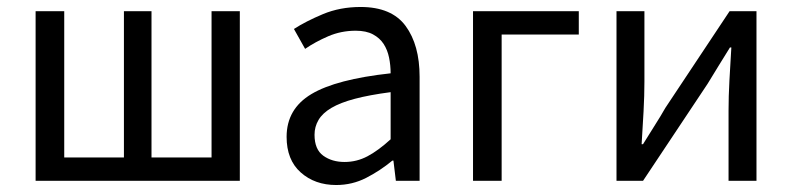

<svg xmlns="http://www.w3.org/2000/svg" viewBox="-20 -518 2269 550"><path d="M82 0V-486H164V-67H335V-486H414V-67H586V-486H667V0Z M943 12Q882 12 841.5 -24Q801 -60 801 -126Q801 -206 872 -248.5Q943 -291 1099 -308Q1099 -331 1094.5 -353Q1090 -375 1079 -392Q1068 -409 1048.5 -419.5Q1029 -430 999 -430Q957 -430 920 -414Q883 -398 854 -378L822 -435Q856 -457 905 -477.5Q954 -498 1013 -498Q1102 -498 1142 -443.5Q1182 -389 1182 -298V0H1114L1107 -58H1104Q1069 -29 1029 -8.5Q989 12 943 12ZM967 -54Q1002 -54 1033 -70.5Q1064 -87 1099 -119V-254Q1038 -246 996.5 -235Q955 -224 929.5 -209Q904 -194 892.5 -174.5Q881 -155 881 -132Q881 -90 906 -72Q931 -54 967 -54Z M1335 0V-486H1638V-419H1417V0Z M1746 0V-486H1826V-284Q1826 -245 1823.5 -198.5Q1821 -152 1818 -105H1822Q1836 -128 1854.5 -157Q1873 -186 1886 -209L2070 -486H2147V0H2067V-202Q2067 -241 2069.5 -287.5Q2072 -334 2075 -382H2071Q2057 -359 2038.5 -329.5Q2020 -300 2007 -278L1822 0Z"/></svg>

Font: Processing Sans Pro
Style: Regular
Weight: 400
Designer: Paul D. Hunt
Foundry: Adobe Systems Incorporated
Version: Version 2.020;PS 2.000;hotconv 1.0.86;makeotf.lib2.5.63406